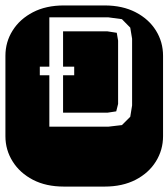

<svg xmlns="http://www.w3.org/2000/svg" viewBox="-22 -689 622 709"><path d="M213.9 0Q147.9 0 99.6 -25.1Q51.3 -50.3 24.7 -92.8Q-2 -135.3 -2 -186V-482.9Q-2 -534.2 24.7 -576.4Q51.3 -618.7 99.6 -643.8Q147.9 -668.9 213.9 -668.9H364.3Q430.2 -668.9 478.8 -643.8Q527.3 -618.7 553.7 -576.4Q580.1 -534.2 580.1 -482.9V-186Q580.1 -135.3 553.7 -92.8Q527.3 -50.3 478.8 -25.1Q430.2 0 364.3 0ZM160.2 -221.2H377.9L428.2 -227.1L459 -257.8L465.8 -299.8V-545.9L459 -586.9L428.2 -618.2L377.9 -625H160.2V-442.9H125V-411.1H160.2ZM210.9 -272.9V-411.1H252V-442.9H210.9V-573.2H375L409.2 -567.9L414.1 -539.1V-305.2L407.2 -277.8L375 -272.9Z"/></svg>

Font: Monofett
Style: Regular
Weight: 400
Designer: Vernon Adams
Foundry: Vernon Adams
Version: Version 1.100; ttfautohint (v1.8.4.7-5d5b);gftools[0.9.28]